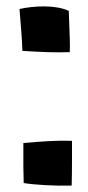

<svg xmlns="http://www.w3.org/2000/svg" viewBox="-20 -570 275 600"><path d="M119 -550Q140 -550 160 -546.5Q180 -543 195 -536Q197 -479 198 -451.5Q199 -424 198 -407Q164 -406 130 -407Q96 -408 50 -411Q49 -439 47 -466Q45 -493 41 -542Q60 -546 78.5 -548Q97 -550 119 -550ZM53 -123Q96 -127 132.5 -129Q169 -131 205 -130Q205 -128 205 -76Q205 -24 204 10Q163 11 120 8.5Q77 6 54 2Q53 -26 53 -50Q53 -74 53 -123Z"/></svg>

Font: Atma SemiBold
Style: Regular
Weight: 600
Designer: Gregori Vincens, Jeremie Hornus, Riccardo Olocco, Yoann Minet.
Foundry: black foundry
Version: Version 1.102;PS 1.100;hotconv 1.0.86;makeotf.lib2.5.63406